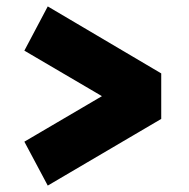

<svg xmlns="http://www.w3.org/2000/svg" viewBox="-20 -633 590 599"><path d="M56 -54ZM298 -333 56 -191 129 -54 483 -262V-404L129 -613L56 -475Z"/></svg>

Font: Biryani Black
Style: Regular
Weight: 900
Designer: Dan Reynolds and Mathieu Reguer
Foundry: Dan Reynolds and Mathieu Reguer
Version: Version 1.004; ttfautohint (v1.1) -l 5 -r 5 -G 72 -x 0 -D la